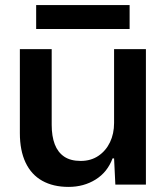

<svg xmlns="http://www.w3.org/2000/svg" viewBox="-20 -725 660 754"><path d="M249 9Q189 9 146 -15Q103 -39 80.5 -86.5Q58 -134 58 -202V-532H183V-235Q183 -190 195 -158.5Q207 -127 232 -110Q257 -93 297 -93Q337 -93 366.5 -113Q396 -133 412 -166.5Q428 -200 428 -242V-532H553V0H433L428 -103H422Q402 -49 355.5 -20Q309 9 249 9ZM122 -611V-705H489V-611Z"/></svg>

Font: Mona Sans ExtraLight SemiBold
Style: Regular
Weight: 600
Version: Version 2.000